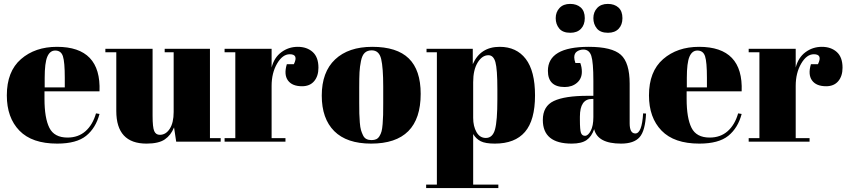

<svg xmlns="http://www.w3.org/2000/svg" viewBox="-20 -726 4342 984"><path d="M15 -237Q15 -360 87.5 -423Q160 -486 272 -486Q499 -486 490 -258H208V-219Q208 -121 233 -71Q258 -21 326 -21Q381 -21 418 -53.5Q455 -86 472 -145L490 -142Q471 -70 421.5 -30Q372 10 273 10Q144 10 79.5 -56.5Q15 -123 15 -237ZM209 -278H312V-327Q312 -408 302.5 -437.5Q293 -467 263 -467Q236 -467 222.5 -435.5Q209 -404 209 -327Z M1111 0H883L872 -73Q856 -33 824.5 -11.5Q793 10 731 10Q576 10 576 -157V-458H520V-476H762V-133Q762 -73 770.5 -54Q779 -35 799 -35Q830 -35 850 -66Q870 -97 870 -152V-458H824V-476H1056V-18H1111Z M1465 -448Q1428 -448 1400 -400Q1372 -352 1372 -286V-18H1443V0H1131V-18H1186V-458H1131V-476H1372V-380Q1385 -431 1422 -458.5Q1459 -486 1506 -486Q1553 -486 1582.5 -459.5Q1612 -433 1612 -379Q1612 -336 1590 -310Q1568 -284 1528 -284Q1477 -284 1455.5 -314Q1434 -344 1450 -397H1486Q1511 -448 1465 -448Z M1944 -197V-282Q1944 -379 1933.5 -423.5Q1923 -468 1885 -468Q1863 -468 1849.5 -455.5Q1836 -443 1830 -413.5Q1824 -384 1822.5 -356Q1821 -328 1821 -277V-199Q1821 -164 1821.5 -144Q1822 -124 1824 -98.5Q1826 -73 1830 -59.5Q1834 -46 1840.5 -32.5Q1847 -19 1858 -13.5Q1869 -8 1884 -8Q1898 -8 1908 -12.5Q1918 -17 1925 -28.5Q1932 -40 1935.5 -53Q1939 -66 1941 -90.5Q1943 -115 1943.5 -137Q1944 -159 1944 -197ZM1629 -236Q1629 -357 1697.5 -421.5Q1766 -486 1888 -486Q2014 -486 2075 -426.5Q2136 -367 2136 -245Q2136 10 1882 10Q1757 10 1693 -54Q1629 -118 1629 -236Z M2483 -443Q2451 -443 2428 -405.5Q2405 -368 2405 -305V-122Q2405 -79 2422 -49Q2439 -19 2470 -19Q2505 -19 2517 -63Q2529 -107 2529 -217V-269Q2529 -372 2519 -407.5Q2509 -443 2483 -443ZM2403 -476V-397Q2442 -486 2541 -486Q2627 -486 2674.5 -424Q2722 -362 2722 -237Q2722 -110 2670.5 -50Q2619 10 2516 10Q2468 10 2444 -2Q2420 -14 2405 -39V220H2534V238H2164V220H2219V-458H2166V-476Z M2992 -235H3021V-312Q3021 -407 3010.5 -439.5Q3000 -472 2970 -472Q2952 -472 2937.5 -462.5Q2923 -453 2923 -432Q2923 -420 2929 -403H2954Q2962 -382 2962 -358Q2962 -323 2937 -301.5Q2912 -280 2874 -280Q2788 -280 2788 -363Q2788 -486 2997 -486Q3116 -486 3161.5 -445.5Q3207 -405 3207 -297V-94Q3207 -42 3236 -42Q3270 -42 3276 -145L3291 -144Q3287 -56 3258 -23Q3229 10 3163 10Q3043 10 3025 -64Q3012 -26 2986 -8Q2960 10 2910 10Q2762 10 2762 -111Q2762 -182 2818.5 -208.5Q2875 -235 2992 -235ZM2978 -30Q2994 -30 3007.5 -55.5Q3021 -81 3021 -126V-219H3014Q2952 -219 2952 -128V-112Q2952 -60 2957.5 -45Q2963 -30 2978 -30ZM3095 -706Q3129 -706 3149.5 -687.5Q3170 -669 3170 -633Q3170 -599 3150.5 -578.5Q3131 -558 3096 -558Q3057 -558 3039 -580Q3021 -602 3021 -633Q3021 -664 3040.5 -685Q3060 -706 3095 -706ZM2902 -706Q2936 -706 2956.5 -687.5Q2977 -669 2977 -633Q2977 -599 2957.5 -578.5Q2938 -558 2903 -558Q2864 -558 2846 -580Q2828 -602 2828 -633Q2828 -664 2847.5 -685Q2867 -706 2902 -706Z M3306 -237Q3306 -360 3378.5 -423Q3451 -486 3563 -486Q3790 -486 3781 -258H3499V-219Q3499 -121 3524 -71Q3549 -21 3617 -21Q3672 -21 3709 -53.5Q3746 -86 3763 -145L3781 -142Q3762 -70 3712.5 -30Q3663 10 3564 10Q3435 10 3370.5 -56.5Q3306 -123 3306 -237ZM3500 -278H3603V-327Q3603 -408 3593.5 -437.5Q3584 -467 3554 -467Q3527 -467 3513.5 -435.5Q3500 -404 3500 -327Z M4151 -448Q4114 -448 4086 -400Q4058 -352 4058 -286V-18H4129V0H3817V-18H3872V-458H3817V-476H4058V-380Q4071 -431 4108 -458.5Q4145 -486 4192 -486Q4239 -486 4268.5 -459.5Q4298 -433 4298 -379Q4298 -336 4276 -310Q4254 -284 4214 -284Q4163 -284 4141.5 -314Q4120 -344 4136 -397H4172Q4197 -448 4151 -448Z"/></svg>

Font: Abril Fatface
Style: Regular
Weight: 400
Designer: Veronika Burian, Jos Scaglione
Foundry: TypeTogether
Version: Version 1.001